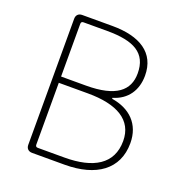

<svg xmlns="http://www.w3.org/2000/svg" viewBox="-131 -838 893 950"><g transform="rotate(20 316.0 -363.0)"><path d="M110 -363V-31C110 -12 122 0 141 0H211H313C478 0 582 -73 582 -211C582 -312 518 -372 422 -387V-392C497 -414 536 -473 536 -550C536 -670 445 -726 300 -726H141C122 -726 110 -714 110 -695ZM147 -549V-681C147 -690 151 -694 160 -694H216H285C425 -694 498 -655 498 -548C498 -458 436 -404 278 -404H147ZM147 -202V-371H223H300C455 -371 545 -319 545 -209C545 -87 451 -33 300 -33H160C151 -33 147 -37 147 -46Z"/></g></svg>

Font: GenSenRounded2 TW EL
Style: Regular
Weight: 250
Version: Version 2.100;PS 2.1;hotconv 16.6.51;makeotf.lib2.5.65220 DE